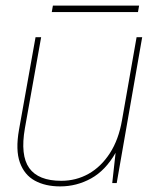

<svg xmlns="http://www.w3.org/2000/svg" viewBox="-20 -654 554 686"><path d="M195 12Q142 12 104.5 -8.5Q67 -29 51 -73.5Q35 -118 48 -191L107 -521H127L69 -196Q52 -99 84.5 -53.5Q117 -8 199 -8Q252 -8 296.5 -33Q341 -58 372.5 -106.5Q404 -155 416 -225L468 -521H488L397 0H381L393 -108Q357 -45 305.5 -16.5Q254 12 195 12ZM165 -611 169 -634H477L473 -611Z"/></svg>

Font: DM Sans 10pt Thin
Style: Italic
Weight: 250
Italic angle: -10°
Version: Version 4.004;gftools[0.9.30]